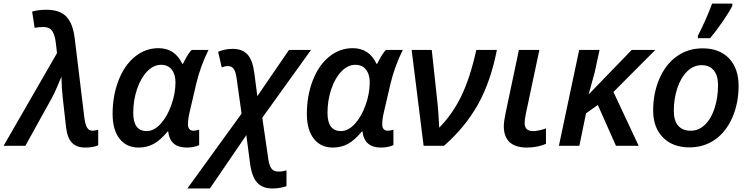

<svg xmlns="http://www.w3.org/2000/svg" viewBox="-71 -821 4225 1081"><path d="M250 -522 243.2 -580.1Q237.8 -625.5 222.4 -647.2Q207 -668.9 173.8 -668.9Q145.5 -668.9 124 -664.1L109.9 -755.9Q145.5 -766.1 189.9 -766.1Q265.1 -766.1 302.5 -727.5Q339.8 -689 350.1 -602.1L403.8 -159.2Q409.2 -118.7 419.7 -101.8Q430.2 -85 449.2 -85Q464.4 -85 481.9 -90.8V-2.9Q452.1 9.8 409.2 9.8Q360.4 9.8 334 -17.3Q307.6 -44.4 300.8 -106Q289.1 -210.9 282.5 -268.3Q275.9 -325.7 274.9 -389.2Q262.2 -359.9 249.5 -329.1Q236.8 -298.3 220.2 -268.1L71.8 0H-50.8Z M821.3 -549.8Q913.6 -549.8 955.1 -461.9H959L968.8 -481Q989.3 -521 1008.3 -540H1103Q1057.6 -448.7 1034.2 -351.1L995.1 -183.1Q987.3 -149.9 987.3 -119.1Q987.3 -102.5 995.6 -93.8Q1003.9 -85 1018.1 -85Q1031.7 -85 1050.3 -90.8V-3.9Q1020 9.8 980 9.8Q886.2 9.8 876 -81.1H873Q832 -31.2 793.7 -10.7Q755.4 9.8 710 9.8Q640.6 9.8 601.8 -40.3Q563 -90.3 563 -179.2Q563 -282.2 596.2 -367.9Q629.4 -453.6 688.5 -501.7Q747.6 -549.8 821.3 -549.8ZM754.9 -83Q795.9 -83 833.3 -123.8Q870.6 -164.6 893.8 -230Q917 -295.4 917 -357.9Q917 -402.3 895.8 -429.2Q874.5 -456.1 835.9 -456.1Q793.9 -456.1 758.1 -419.4Q722.2 -382.8 700.7 -319.8Q679.2 -256.8 679.2 -185.1Q679.2 -83 754.9 -83Z M1238.8 -545.9Q1293.5 -545.9 1322.5 -514.2Q1351.6 -482.4 1360.8 -410.2L1377.9 -279.8L1556.2 -540H1680.2L1405.8 -158.2L1439.9 76.2Q1445.3 112.8 1458 128.9Q1470.7 145 1498 145Q1520 145 1542 138.2V227.1Q1504.9 240.2 1462.9 240.2Q1406.7 240.2 1376.7 207Q1346.7 173.8 1336.9 99.1L1315.9 -60.1L1110.8 240.2H983.9L1289.1 -181.2L1261.2 -379.9Q1255.9 -418 1244.4 -433.6Q1232.9 -449.2 1210.9 -449.2Q1199.2 -449.2 1177.2 -441.9L1157.2 -529.8Q1196.3 -545.9 1238.8 -545.9Z M1915 -549.8Q2007.3 -549.8 2048.8 -461.9H2052.7L2062.5 -481Q2083 -521 2102.1 -540H2196.8Q2151.4 -448.7 2127.9 -351.1L2088.9 -183.1Q2081.1 -149.9 2081.1 -119.1Q2081.1 -102.5 2089.4 -93.8Q2097.7 -85 2111.8 -85Q2125.5 -85 2144 -90.8V-3.9Q2113.8 9.8 2073.7 9.8Q1980 9.8 1969.7 -81.1H1966.8Q1925.8 -31.2 1887.5 -10.7Q1849.1 9.8 1803.7 9.8Q1734.4 9.8 1695.6 -40.3Q1656.7 -90.3 1656.7 -179.2Q1656.7 -282.2 1689.9 -367.9Q1723.1 -453.6 1782.2 -501.7Q1841.3 -549.8 1915 -549.8ZM1848.6 -83Q1889.6 -83 1927 -123.8Q1964.4 -164.6 1987.5 -230Q2010.7 -295.4 2010.7 -357.9Q2010.7 -402.3 1989.5 -429.2Q1968.3 -456.1 1929.7 -456.1Q1887.7 -456.1 1851.8 -419.4Q1815.9 -382.8 1794.4 -319.8Q1772.9 -256.8 1772.9 -185.1Q1772.9 -83 1848.6 -83Z M2246.6 -540H2359.9L2392.6 -236.8Q2397.5 -192.9 2401.9 -102.1Q2476.6 -177.7 2526.1 -279.8Q2575.7 -381.8 2610.8 -540H2726.6Q2691.9 -361.8 2620.4 -233.6Q2548.8 -105.5 2428.7 0H2314Z M2929.7 -83Q2961.4 -83 3002.9 -98.1V-11.2Q2985.8 -2.9 2956.8 3.4Q2927.7 9.8 2897 9.8Q2765.6 9.8 2765.6 -110.8Q2765.6 -135.7 2775.9 -186L2850.6 -540H2965.8L2889.6 -180.2Q2882.8 -147 2882.8 -128.9Q2882.8 -83 2929.7 -83Z M3245.6 -292 3485.8 -540H3618.7L3382.8 -303.2L3524.9 0H3397L3294.9 -230L3228.5 -183.1L3190.9 0H3075.7L3189.9 -540H3304.7L3276.9 -412.1Q3270.5 -386.2 3243.7 -292Z M3971.7 -342.8Q3971.7 -395 3947.8 -424.6Q3923.8 -454.1 3879.4 -454.1Q3834 -454.1 3798.1 -419.2Q3762.2 -384.3 3742.4 -324.5Q3722.7 -264.6 3722.7 -196.8Q3722.7 -142.6 3746.8 -113.8Q3771 -85 3818.4 -85Q3862.3 -85 3897.5 -118.2Q3932.6 -151.4 3952.1 -211.2Q3971.7 -271 3971.7 -342.8ZM4087.4 -337.9Q4087.4 -239.3 4051.8 -158.4Q4016.1 -77.6 3953.9 -34.4Q3891.6 8.8 3810.5 8.8Q3716.8 8.8 3661.6 -47.1Q3606.4 -103 3606.4 -199.2Q3606.4 -296.4 3641.4 -377.4Q3676.3 -458.5 3739.3 -503.7Q3802.2 -548.8 3884.8 -548.8Q3980 -548.8 4033.7 -492.2Q4087.4 -435.5 4087.4 -337.9ZM3858.4 -620.1Q3904.3 -709 3938.5 -800.8H4052.2V-788.1Q4035.2 -754.4 3998.8 -701.2Q3962.4 -647.9 3927.2 -606H3858.4Z"/></svg>

Font: Open Sans Semibold
Style: Italic
Weight: 600
Italic angle: -12°
Foundry: Ascender Corporation
Version: Version 1.10